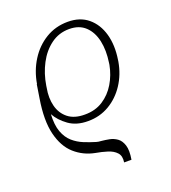

<svg xmlns="http://www.w3.org/2000/svg" viewBox="-140 -641 868 976"><g transform="rotate(-20 294.5 -153.0)"><path d="M403.4 231.5H363.6Q369 197.4 351.9 179Q334.9 160.5 305.2 151.3Q275.6 142 242.9 136.4Q180.4 124.3 134.8 83.6Q89.1 43 70.7 -32Q52.2 -106.9 71 -221.6L82.4 -294L83.8 -294.7Q95.2 -362.9 130 -418.1Q164.8 -473.4 218.2 -505.9Q271.7 -538.4 338.1 -538.4Q404.5 -538.4 447.4 -502.5Q490.4 -466.6 507.5 -405.9Q524.5 -345.2 512.8 -269.9L511.4 -259.9Q500 -194.2 465.6 -141.7Q431.1 -89.1 379.3 -58.6Q327.4 -28.1 264.2 -28.4Q202.1 -28.1 160.2 -58.2Q118.3 -88.4 97.7 -126.4Q94.5 -68.2 108.3 -30.9Q122.2 6.4 147.4 28.6Q172.6 50.8 203.7 63.4Q234.7 76 265.6 85.2Q270.2 87 277.5 87.9Q284.8 88.8 293.7 89.5Q312.5 91.3 334.5 95.5Q356.5 99.8 375.2 113.1Q393.8 126.4 402.7 154.5Q411.6 182.5 403.4 231.5ZM259.9 -65.3Q316.4 -65 358.3 -92Q400.2 -119 426.7 -163.4Q453.1 -207.7 463.1 -259.9L464.5 -269.9Q474.4 -334.9 463.1 -387.3Q451.7 -439.6 419 -470.5Q386.4 -501.4 332.4 -501.4Q276.6 -501.4 233.5 -469.6Q190.3 -437.9 162.6 -385.3Q134.9 -332.7 125 -269.9L123.6 -259.9Q113.6 -207.4 125 -162.8Q136.4 -118.3 170.1 -91.6Q203.8 -65 259.9 -65.3Z"/></g></svg>

Font: Inter Thin  BETA
Style: Italic
Weight: 100
Italic angle: -9.39999°
Designer: Rasmus Andersson
Foundry: rsms
Version: Version 3.011;git-f93a4a705